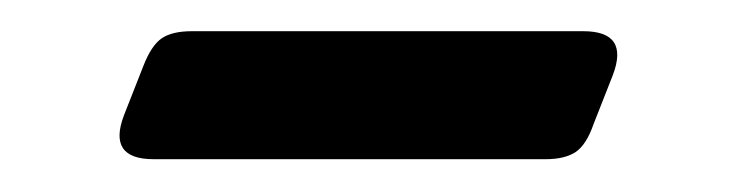

<svg xmlns="http://www.w3.org/2000/svg" viewBox="-20 -340 460 120"><path d="M344.5 -320.5Q373.5 -320.5 363 -293L351 -262.5Q346.5 -249.5 339.8 -245Q333 -240.5 321 -240.5H76Q47 -240.5 57.5 -268L69.5 -298.5Q74.5 -311.5 81 -316Q87.5 -320.5 100 -320.5Z"/></svg>

Font: Fraunces 9pt S100
Style: Regular
Weight: 400
Version: Version 1.000; ttfautohint (v1.8.3)